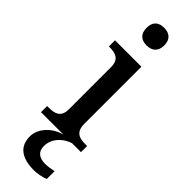

<svg xmlns="http://www.w3.org/2000/svg" viewBox="-335 -761 998 998"><g transform="rotate(45 164.5 -261.5)"><path d="M164 -633C199 -633 229 -651 229 -698C229 -746 199 -763 164 -763C127 -763 99 -746 99 -698C99 -651 127 -633 164 -633ZM21 0H187C126 14 69 68 69 130C69 206 121 240 209 240C230 240 267 234 288 224V167C264 172 243 175 225 175C185 175 156 157 156 115C156 52 207 13 249 0H315V-45H302C258 -45 223 -55 223 -117V-536H29V-491H34C77 -491 113 -481 113 -423V-113C113 -55 77 -45 34 -45H21Z"/></g></svg>

Font: Noto Serif Georgian Medium
Style: Regular
Weight: 500
Designer: Monotype Design Team, Akaki Razmadze
Foundry: Google LLC
Version: Version 2.003